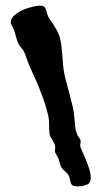

<svg xmlns="http://www.w3.org/2000/svg" viewBox="-20 -666 363 681"><path d="M295.9 -16.1Q294.4 -14.2 290.3 -12.2Q286.1 -10.3 280.8 -8.5Q275.4 -6.8 268.8 -5.9Q262.2 -4.9 255.9 -4.9Q243.7 -4.9 238.5 -7.8Q233.4 -10.7 231.4 -16.4Q229.5 -22 228.3 -29.5Q227.1 -37.1 222.2 -45.9Q218.3 -52.7 210.2 -58.8Q202.1 -64.9 196.8 -74.2Q194.3 -78.1 192.6 -85.9Q190.9 -93.8 188 -102.1Q185.1 -108.9 179.9 -116.9Q174.8 -125 174.8 -130.9Q174.8 -133.8 175.3 -137.5Q175.8 -141.1 175.8 -144Q175.8 -149.9 173.1 -156Q170.4 -162.1 167.2 -167.5Q164.1 -172.9 160.9 -177.5Q157.7 -182.1 157.2 -185.1Q155.3 -193.8 154.8 -202.1Q154.3 -210.4 154.3 -219.2Q154.3 -228 153.8 -237.1Q153.3 -246.1 150.9 -255.9Q146.5 -276.4 139.2 -298.8Q131.8 -321.3 123 -343.8Q114.3 -366.2 104.5 -387.9Q94.7 -409.7 85.9 -429.2Q79.1 -444.3 74.5 -459Q69.8 -473.6 64 -484.9Q61.5 -490.2 55.7 -496.3Q49.8 -502.4 45.9 -509.8Q43.5 -514.2 41.5 -520Q39.6 -525.9 37.6 -532.5Q35.6 -539.1 33.9 -546.1Q32.2 -553.2 29.8 -559.1Q25.4 -569.8 21.7 -576.2Q18.1 -582.5 18.1 -586.9Q19 -602.1 32.5 -613Q45.9 -624 62.7 -631.3Q79.6 -638.7 96.2 -642.3Q112.8 -646 120.1 -646Q130.4 -646 135 -643.3Q139.6 -640.6 141.8 -635.7Q144 -630.9 145.5 -623.8Q147 -616.7 150.9 -607.9Q154.3 -600.6 159.7 -593Q165 -585.4 170.7 -576.9Q176.3 -568.4 181.6 -558.6Q187 -548.8 190.9 -537.1Q194.8 -524.4 196.8 -510.3Q198.7 -496.1 200.2 -480.7Q201.7 -465.3 202.6 -449.2Q203.6 -433.1 206.1 -417Q208.5 -399.4 214.4 -377.9Q220.2 -356.4 226.1 -334.5Q231.9 -312.5 237.1 -291.3Q242.2 -270 243.2 -252.9Q244.6 -242.7 245.1 -234.9Q245.6 -227.1 246.3 -220Q247.1 -212.9 248.3 -206.1Q249.5 -199.2 252.9 -191.9Q254.4 -185.1 260.3 -178.2Q266.1 -171.4 266.1 -164.1Q266.1 -160.2 265.1 -157Q264.2 -153.8 264.2 -149.9Q264.2 -146 270 -133.1Q275.9 -120.1 283 -103.5Q290 -86.9 295.9 -68.8Q301.8 -50.8 301.8 -36.1Q301.8 -23.4 295.9 -16.1Z"/></svg>

Font: Freckle Face
Style: Regular
Weight: 400
Designer: Astigmatic (AOETI)
Foundry: Astigmatic (AOETI)
Version: Version 1.000